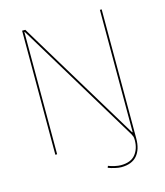

<svg xmlns="http://www.w3.org/2000/svg" viewBox="-124 -791 894 1042"><g transform="rotate(-15 323.0 -269.5)"><path d="M355 142 359 132Q375 138.5 395 142.8Q415 147 428 147Q484.5 147 510.2 115.2Q536 83.5 536 35Q536 21.5 533.8 14.8Q531.5 8 527 0L111 -687H109V0H99V-697H117L533 -10H536V-697H546V28Q546 90 516.5 124Q487 158 428 158Q413.5 158 392.5 153.2Q371.5 148.5 355 142Z"/></g></svg>

Font: HK Grotesk Thin
Style: Regular
Weight: 100
Designer: Alfredo Marco Pradil
Foundry: Hanken Design Co.
Version: Version 3.001